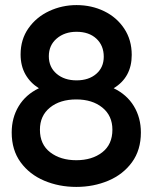

<svg xmlns="http://www.w3.org/2000/svg" viewBox="-20 -726 600 755"><path d="M26 -205Q26 -263 53.5 -308.5Q81 -354 133 -379Q99 -400 80 -433.5Q61 -467 61 -512Q61 -571 92 -615Q123 -659 173.5 -682.5Q224 -706 281 -706Q340 -706 389.5 -682Q439 -658 468.5 -613.5Q498 -569 498 -510Q498 -422 427 -379Q479 -354 506.5 -308.5Q534 -263 534 -205Q534 -136 499 -88Q464 -40 406 -15.5Q348 9 280 9Q212 9 154 -15.5Q96 -40 61 -88Q26 -136 26 -205ZM422 -216Q422 -271 382.5 -303Q343 -335 280 -335Q216 -335 176.5 -303Q137 -271 137 -216Q137 -158 177.5 -127Q218 -96 280 -96Q342 -96 382 -127Q422 -158 422 -216ZM388 -503Q388 -547 359 -574Q330 -601 281 -601Q234 -601 203 -574.5Q172 -548 172 -505Q172 -462 202.5 -436Q233 -410 281 -410Q329 -410 358.5 -435.5Q388 -461 388 -503Z"/></svg>

Font: Hanken Grotesk SemiBold
Style: Regular
Weight: 600
Designer: Alfredo Marco Pradil
Foundry: Hanken Design Co.
Version: Version 3.014